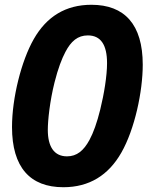

<svg xmlns="http://www.w3.org/2000/svg" viewBox="-20 -762 642 796"><path d="M242.7 14.2C350.1 14.2 429.7 -35.6 482.9 -128.9C538.6 -226.1 571.8 -382.8 571.8 -493.7C571.8 -661.1 496.1 -742.2 358.9 -742.2C252.4 -742.2 173.3 -693.4 120.1 -600.1C68.4 -509.8 29.8 -355.5 29.8 -235.4C29.8 -67.9 105 14.2 242.7 14.2ZM257.8 -113.8C204.1 -113.8 178.2 -154.3 178.2 -223.6C178.2 -262.7 186.5 -342.3 206.1 -420.4C220.7 -478.5 236.3 -518.6 251 -546.4C274.4 -591.3 302.2 -615.2 344.2 -615.2C397.5 -615.2 423.8 -576.7 423.8 -500C423.8 -447.8 411.6 -372.6 395.5 -307.6C381.8 -252.4 367.2 -211.9 351.1 -182.1C327.1 -137.7 298.8 -113.8 257.8 -113.8Z"/></svg>

Font: Hack
Style: Bold Oblique
Weight: 700
Italic angle: -12°
Monospace: yes
Designer: Christopher Simpkins
Foundry: Christopher Simpkins
Version: Version 2.010